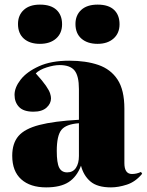

<svg xmlns="http://www.w3.org/2000/svg" viewBox="-20 -798 636 832"><path d="M180 14Q111 14 72 -21Q33 -56 33 -123Q33 -177 60 -208.5Q87 -240 150.5 -256.5Q214 -273 322 -279V-412Q322 -469 303 -492.5Q284 -516 238 -516Q214 -516 182.5 -506Q151 -496 135 -480Q165 -447 179 -426.5Q193 -406 197 -393.5Q201 -381 201 -372Q201 -349 181.5 -331.5Q162 -314 125 -314Q82 -314 62.5 -334.5Q43 -355 43 -387Q43 -419 69.5 -453Q96 -487 149 -511Q202 -535 280 -535Q353 -535 406.5 -516.5Q460 -498 489.5 -453Q519 -408 519 -327V-91Q519 -44 552 -44Q572 -44 591 -53L596 -45Q567 -10 530 2Q493 14 461 14Q402 14 372 -11.5Q342 -37 331 -80Q313 -32 277.5 -9Q242 14 180 14ZM271 -51Q296 -51 309 -70.5Q322 -90 322 -122V-264Q266 -260 246 -235Q226 -210 226 -144Q226 -92 236.5 -71.5Q247 -51 271 -51ZM403 -608Q359 -608 333 -630.5Q307 -653 307 -694Q307 -732 332 -755Q357 -778 403 -778Q450 -778 474 -755.5Q498 -733 498 -693Q498 -654 472 -631Q446 -608 403 -608ZM153 -608Q109 -608 83.5 -630.5Q58 -653 58 -694Q58 -732 83 -755Q108 -778 153 -778Q200 -778 224.5 -755.5Q249 -733 249 -693Q249 -654 223 -631Q197 -608 153 -608Z"/></svg>

Font: Literata 72pt ExtraBold
Style: Regular
Weight: 800
Designer: Latin by Veronika Burian and Jose Scaglione. Greek by Irene Vlachou. Cyrillic by Vera Evstafieva.
Foundry: TypeTogether
Version: Version 3.002